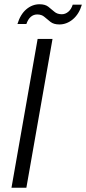

<svg xmlns="http://www.w3.org/2000/svg" viewBox="-20 -883 405 903"><path d="M34 0 157 -700H227L104 0ZM62 -770Q76 -816 104 -839.5Q132 -863 166 -863Q192 -863 207 -851.5Q222 -840 235.5 -828Q249 -816 271 -816Q287 -816 301 -827.5Q315 -839 322 -861H365Q352 -817 323 -792.5Q294 -768 259 -768Q233 -768 217.5 -780Q202 -792 189 -803.5Q176 -815 155 -815Q138 -815 125 -804Q112 -793 104 -770Z"/></svg>

Font: DM Sans 17pt Light
Style: Italic
Weight: 300
Italic angle: -10°
Version: Version 4.004;gftools[0.9.30]